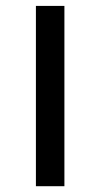

<svg xmlns="http://www.w3.org/2000/svg" viewBox="-20 -643 347 663"><path d="M104 0V-622.6H202.4V0Z"/></svg>

Font: Playfair 144pt SemiExpanded SemiBold
Style: Regular
Weight: 600
Width: 6
Designer: Claus Eggers Sørensen
Foundry: Claus Eggers Sørensen
Version: Version 2.203